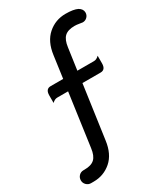

<svg xmlns="http://www.w3.org/2000/svg" viewBox="-268 -819 918 1063"><g transform="rotate(-30 190.5 -287.5)"><path d="M-52.7 112.3Q-52.7 94.7 -41 82.5Q-29.3 70.3 -11.7 70.3H-4.9Q38.1 70.3 59.1 50.8Q80.1 31.2 85.9 -14.6L132.8 -350.6H63.5Q46.9 -350.6 31.2 -335Q31.2 -350.6 31.2 -382.8Q31.2 -423.8 63.5 -423.8H143.6L163.1 -564.5Q173.8 -645.5 221.7 -687.5Q269.5 -729.5 335 -729.5Q385.7 -729.5 411.1 -716.8Q434.6 -703.1 434.6 -680.7Q434.6 -664.1 422.9 -652.3Q411.1 -640.6 394.5 -640.6L374 -643.6Q357.4 -646.5 344.7 -646.5Q301.8 -646.5 280.8 -627Q259.8 -607.4 253.9 -561.5L234.4 -423.8H340.8Q357.4 -423.8 373 -439.5Q373 -423.8 373 -391.6Q373 -350.6 340.8 -350.6H224.6L176.8 -11.7Q166 70.3 118.2 111.8Q70.3 153.3 5.9 153.3H-11.7Q-28.3 153.3 -40.5 141.1Q-52.7 128.9 -52.7 112.3Z"/></g></svg>

Font: YuPearl-Regular
Style: Regular
Weight: 400
Designer: Max Yao
Foundry: Max-Everyday
Version: Version 1.011; ttfautohint (v1.8.3)